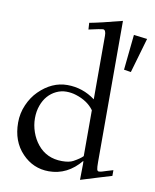

<svg xmlns="http://www.w3.org/2000/svg" viewBox="-85 -796 713 886"><g transform="rotate(10 271.5 -352.5)"><path d="M462.9 -510 480 -676 543 -668 495.8 -504.9ZM351.1 25.9 352.1 -47.1Q352.1 -60.1 351.1 -63Q289.3 12 201.9 12Q128.4 12 76.7 -42.2Q23.9 -97.2 23.9 -185.1Q23.9 -228.8 41.1 -268.3Q58.3 -307.9 85.9 -335.4Q146 -395 218.3 -395Q290.5 -395 349.1 -351.1V-648.9Q349.1 -677 335 -677Q326.4 -677 269 -664.1L267.1 -695.1Q316.4 -704.1 418.9 -731V-70.1Q418.9 -44.2 421.1 -35.6Q423.3 -27.1 429.8 -27.1Q436.3 -27.1 444.2 -29.4Q452.1 -31.7 466.9 -36.5Q481.7 -41.3 495.1 -44.9V-18.1Q475.1 -12.5 429.6 1.7Q384 15.9 351.1 25.9ZM138.7 -98.1Q181.6 -44.9 253.9 -44.9Q287.6 -44.9 305.9 -54.9Q336.7 -71.8 349.1 -85V-300Q320.6 -339.4 264.9 -356.9Q242.9 -364 218.8 -364Q194.6 -364 172 -353.3Q149.4 -342.5 132.8 -323.6Q116.2 -304.7 106.6 -277.7Q96.9 -250.7 96.9 -218.3Q96.9 -185.8 107.9 -154.2Q118.9 -122.6 138.7 -98.1Z"/></g></svg>

Font: Linden Hill
Style: Regular
Weight: 400
Version: Version 1.202